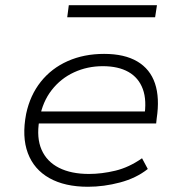

<svg xmlns="http://www.w3.org/2000/svg" viewBox="-20 -706 693 734"><path d="M316 8Q228 8 169 -25Q110 -58 86.5 -120.5Q63 -183 80 -271Q95 -342 136 -393.5Q177 -445 239 -472.5Q301 -500 378 -500Q456 -500 505 -471Q554 -442 572.5 -387Q591 -332 579 -253L577 -234H108L116 -280H561L531 -257Q542 -322 526 -365.5Q510 -409 471 -431Q432 -453 373 -453Q314 -453 263 -429.5Q212 -406 177.5 -361.5Q143 -317 132 -256L130 -245Q119 -179 139 -133.5Q159 -88 205.5 -64.5Q252 -41 320 -41Q369 -41 421 -53.5Q473 -66 523 -101L545 -60Q501 -25 439 -8.5Q377 8 316 8ZM237 -640 243 -686H580L573 -640Z"/></svg>

Font: Nunito Sans 7pt SemiExpanded ExtraLight
Style: Italic
Weight: 250
Width: 6
Italic angle: -9°
Designer: Vernon Adams
Foundry: Vernon Adams
Version: Version 3.101;gftools[0.9.27]